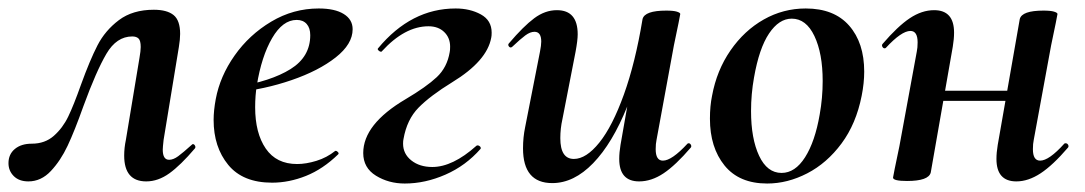

<svg xmlns="http://www.w3.org/2000/svg" viewBox="-34 -419 2561 453"><path d="M-14 -34Q-14 -55 1 -67.5Q16 -80 41 -80Q72 -80 93 -98.5Q114 -117 127 -144Q140 -171 157 -219Q178 -277 196 -312Q214 -347 246.5 -371.5Q279 -396 329 -396Q360 -396 375.5 -383.5Q391 -371 391 -339Q391 -326 388 -308L352 -89Q350 -71 350 -66Q350 -42 365 -42Q375 -42 386.5 -50.5Q398 -59 418 -77Q420 -79 421 -79Q424 -79 426 -75.5Q428 -72 426 -69Q392 -29 365.5 -10Q339 9 311 9Q259 9 259 -52Q259 -70 263 -89L295 -282Q298 -299 298 -308Q298 -323 293 -328Q288 -333 278 -333Q241 -333 217 -292Q193 -251 163 -169Q142 -110 125.5 -75Q109 -40 86 -15.5Q63 9 33 9Q11 9 -1.5 -3.5Q-14 -16 -14 -34Z M470 -136Q470 -158 475 -185Q485 -239 519.5 -288Q554 -337 606 -368Q658 -399 718 -399Q756 -399 777 -386Q798 -373 798 -350Q798 -315 758 -283.5Q718 -252 654 -230Q590 -208 521 -201L523 -214Q605 -227 651.5 -256Q698 -285 698 -336Q698 -353 689.5 -362.5Q681 -372 666 -372Q633 -372 608 -329Q583 -286 572 -218Q568 -194 568 -166Q568 -105 593 -68.5Q618 -32 667 -32Q688 -32 712.5 -39.5Q737 -47 757 -63H758Q761 -63 763.5 -60Q766 -57 764 -55Q728 -20 688 -4Q648 12 608 12Q539 12 504.5 -30Q470 -72 470 -136Z M823 -58Q823 -126 923 -185Q972 -214 996.5 -237Q1021 -260 1027 -296Q1028 -300 1028 -309Q1028 -330 1014 -343.5Q1000 -357 977 -357Q921 -357 867 -298Q867 -297 865 -297Q862 -297 859 -300Q856 -303 858 -305Q936 -399 1041 -399Q1075 -399 1100.5 -385Q1126 -371 1126 -342Q1126 -334 1125 -330Q1115 -275 1033 -225Q981 -193 953.5 -165Q926 -137 918 -91Q917 -87 917 -80Q917 -56 936.5 -40.5Q956 -25 986 -25Q1034 -25 1090 -75Q1091 -76 1093 -76Q1096 -76 1098.5 -73.5Q1101 -71 1100 -68Q1065 -28 1017 -7Q969 14 921 14Q883 14 853 -4.5Q823 -23 823 -58Z M1200 -69Q1200 -95 1205 -119L1240 -297Q1243 -312 1243 -321Q1243 -344 1227 -344Q1217 -344 1205.5 -335.5Q1194 -327 1175 -309Q1173 -307 1171 -307Q1168 -307 1166 -310.5Q1164 -314 1167 -317Q1201 -357 1226.5 -376Q1252 -395 1280 -395Q1329 -395 1329 -338Q1329 -324 1324 -297L1293 -138Q1288 -116 1288 -93Q1288 -44 1320 -44Q1349 -44 1380 -82.5Q1411 -121 1438 -196Q1465 -271 1482 -374L1500 -373Q1481 -255 1446 -168Q1411 -81 1365.5 -34Q1320 13 1269 13Q1200 13 1200 -69ZM1427 -44Q1427 -59 1430 -77L1482 -374Q1487 -394 1538 -394Q1555 -394 1563 -391.5Q1571 -389 1571 -386L1567 -365Q1557 -318 1556 -312L1515 -89Q1513 -80 1513 -67Q1513 -40 1530 -40Q1551 -40 1588 -80Q1589 -81 1591 -81Q1594 -81 1596 -77.5Q1598 -74 1596 -71Q1560 -29 1531.5 -10Q1503 9 1474 9Q1427 9 1427 -44Z M1641 -139Q1641 -169 1646 -193Q1657 -253 1689.5 -300Q1722 -347 1768 -373Q1814 -399 1867 -399Q1934 -399 1969.5 -358.5Q2005 -318 2005 -250Q2005 -223 1999 -193Q1986 -127 1951.5 -80.5Q1917 -34 1870.5 -10Q1824 14 1776 14Q1710 14 1675.5 -28.5Q1641 -71 1641 -139ZM1900 -149Q1907 -188 1907 -228Q1907 -293 1887.5 -334Q1868 -375 1834 -375Q1804 -375 1780.5 -340Q1757 -305 1745 -236Q1738 -197 1738 -157Q1738 -92 1757 -51.5Q1776 -11 1810 -11Q1842 -11 1865.5 -48Q1889 -85 1900 -149Z M2073 0 2077 -21Q2087 -68 2088 -74L2129 -297Q2131 -306 2131 -319Q2131 -346 2114 -346Q2093 -346 2056 -306Q2055 -305 2053 -305Q2050 -305 2048 -308.5Q2046 -312 2048 -315Q2084 -357 2112.5 -376Q2141 -395 2170 -395Q2217 -395 2217 -342Q2217 -327 2214 -309L2162 -12Q2157 8 2106 8Q2073 8 2073 0ZM2152 -205H2394L2391 -181H2149ZM2317 -44Q2317 -59 2320 -77L2372 -374Q2377 -394 2428 -394Q2445 -394 2453 -391.5Q2461 -389 2461 -386L2457 -365Q2447 -318 2446 -312L2405 -89Q2403 -80 2403 -67Q2403 -40 2420 -40Q2441 -40 2477 -80Q2478 -81 2480 -81Q2484 -81 2486 -77.5Q2488 -74 2486 -71Q2450 -29 2421 -10Q2392 9 2364 9Q2317 9 2317 -44Z"/></svg>

Font: Cormorant Garamond
Style: Bold Italic
Weight: 700
Italic angle: -10°
Designer: Christian Thalmann (Catharsis Fonts)
Foundry: Catharsis Fonts
Version: Version 4.000